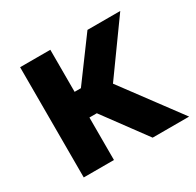

<svg xmlns="http://www.w3.org/2000/svg" viewBox="-121 -662 812 797"><g transform="rotate(-30 285.0 -264.0)"><path d="M210 -528.3V0H65.2V-528.3ZM542 -522.7 312.5 -203.6H122.1V-326.7H240.2L384.8 -522.7ZM395.5 0 217.3 -241.7 313 -346.2 570.3 0Z"/></g></svg>

Font: RobotoFlex
Style: Regular
Weight: 400
Designer: Berlow after Robertson
Foundry: Google
Version: Version 2.136